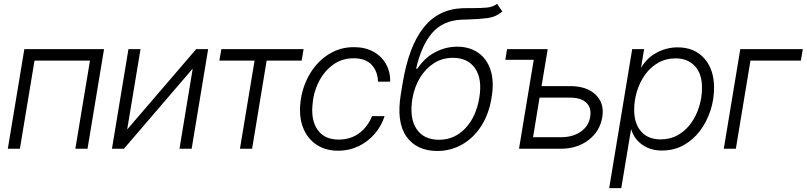

<svg xmlns="http://www.w3.org/2000/svg" viewBox="-20 -770 4176 994"><path d="M518.6 -515.6 433.1 0H370.1L445.8 -456.1H158.7L83 0H20.5L106 -515.6Z M972.2 0H909.2L977.5 -413.6H976.6L621.6 0H559.6L645 -515.6H707.5L638.7 -101.6H640.1L995.6 -515.6H1057.6Z M1222.2 0 1297.9 -456.1H1115.7L1126 -515.6H1551.8L1541.5 -456.1H1360.4L1285.2 0Z M1731.4 10.3Q1667.5 10.3 1621.6 -19Q1575.7 -48.3 1552.7 -100.3Q1529.8 -152.3 1533.7 -220.2Q1537.1 -279.8 1558.3 -334.7Q1579.6 -389.6 1616.5 -432.9Q1653.3 -476.1 1703.1 -501Q1752.9 -525.9 1812.5 -525.9Q1869.1 -525.9 1911.6 -503.2Q1954.1 -480.5 1977.5 -439.9Q2001 -399.4 2000 -347.2H1937Q1935.1 -401.4 1903.6 -434.8Q1872.1 -468.3 1811 -468.3Q1749 -468.3 1702.4 -433.6Q1655.8 -398.9 1628.4 -342.5Q1601.1 -286.1 1597.2 -220.2Q1591.3 -142.1 1626.7 -94.7Q1662.1 -47.4 1732.9 -47.4Q1794.9 -47.4 1839.4 -80.3Q1883.8 -113.3 1906.2 -168.9H1971.2Q1954.6 -117.2 1919.4 -76.7Q1884.3 -36.1 1835.9 -12.9Q1787.6 10.3 1731.4 10.3Z M2553.7 -750 2580.6 -710.4Q2547.4 -682.1 2504.4 -676.5Q2461.4 -670.9 2409.2 -669.4Q2399.4 -668.9 2389.2 -668.7Q2378.9 -668.5 2368.2 -668Q2272.5 -663.6 2217 -599.1Q2161.6 -534.7 2134.3 -414.1H2140.6Q2177.2 -470.2 2232.2 -499.3Q2287.1 -528.3 2346.7 -528.3Q2409.7 -528.3 2454.8 -497.6Q2500 -466.8 2519.5 -408Q2539.1 -349.1 2524.9 -264.2Q2511.2 -179.7 2471.7 -117.9Q2432.1 -56.2 2373.5 -22.5Q2314.9 11.2 2244.1 11.7Q2136.2 11.2 2083.7 -63.7Q2031.2 -138.7 2055.2 -282.7L2064.5 -339.8Q2096.2 -530.3 2172.6 -626.7Q2249 -723.1 2375.5 -727.5Q2390.1 -728 2404.1 -728Q2418 -728 2430.7 -728Q2470.2 -728 2500.5 -730.7Q2530.8 -733.4 2553.7 -750ZM2253.4 -46.4Q2332.5 -46.4 2388.9 -105.7Q2445.3 -165 2461.4 -264.2Q2477.5 -361.3 2439.7 -416Q2401.9 -470.7 2324.7 -470.7Q2271 -470.7 2227.5 -443.4Q2184.1 -416 2155 -368.7Q2126 -321.3 2115.2 -260.3Q2098.6 -161.1 2135.5 -103.8Q2172.4 -46.4 2253.4 -46.4Z M2596.2 -460.4 2605 -515.6H2815.4L2783.7 -324.2H2932.1Q3017.6 -324.2 3063.7 -279.8Q3109.9 -235.4 3098.1 -163.6Q3085.9 -90.3 3027.1 -45.2Q2968.3 0 2882.8 0H2667L2743.2 -460.4ZM2773.4 -264.6 2739.7 -59.6H2884.3Q2944.3 -59.6 2985.6 -87.6Q3026.9 -115.7 3035.2 -163.6Q3043.5 -210.4 3016.4 -237.5Q2989.3 -264.6 2928.7 -264.6Z M3133.8 204.1 3252.9 -515.6H3314.5L3298.8 -419.4H3299.3Q3328.1 -469.7 3379.6 -497.3Q3431.2 -524.9 3487.8 -524.9Q3575.2 -524.9 3626 -467.8Q3676.8 -410.6 3676.8 -315.9Q3676.8 -255.4 3658 -197.5Q3639.2 -139.6 3604 -92.8Q3568.8 -45.9 3519 -18.3Q3469.2 9.3 3407.2 9.3Q3348.1 9.3 3305.9 -20Q3263.7 -49.3 3247.6 -100.6H3247.1L3196.3 204.1ZM3400.4 -48.3Q3450.2 -48.3 3490 -71Q3529.8 -93.8 3557.4 -132.1Q3585 -170.4 3599.6 -218Q3614.3 -265.6 3614.3 -315.4Q3614.3 -389.2 3576.9 -428.5Q3539.6 -467.8 3478 -467.8Q3427.2 -467.8 3387.2 -444.8Q3347.2 -421.9 3319.6 -383.3Q3292 -344.7 3277.6 -297.4Q3263.2 -250 3263.2 -201.7Q3263.2 -129.9 3299.3 -89.1Q3335.4 -48.3 3400.4 -48.3Z M4136.2 -515.6 4126 -456.1H3865.2L3789.6 0H3727.1L3812.5 -515.6Z"/></svg>

Font: Inter Display Light
Style: Italic
Weight: 300
Italic angle: -9.39999°
Designer: Rasmus Andersson
Foundry: rsms
Version: Version 4.000;git-a52131595